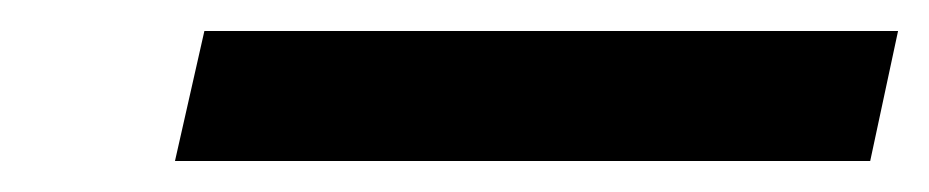

<svg xmlns="http://www.w3.org/2000/svg" viewBox="-20 -864 600 124"><path d="M93 -760H542L560 -844H112Z"/></svg>

Font: Noto Sans SemiCondensed SemiBold
Style: Italic
Weight: 600
Width: 4
Italic angle: -12°
Designer: Monotype Design Team
Foundry: Monotype Imaging Inc.
Version: Version 2.013